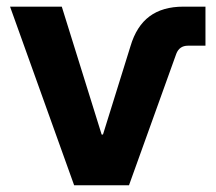

<svg xmlns="http://www.w3.org/2000/svg" viewBox="-20 -549 639 569"><path d="M199.7 0 9.8 -529.3H163.1L281.2 -150.4H285.2L366.7 -412.1Q384.3 -471.7 423.1 -500.5Q461.9 -529.3 523.4 -529.3H588.9V-413.6H537.1Q511.7 -413.6 502.4 -389.6L362.3 0Z"/></svg>

Font: Inter 24pt
Style: Bold
Weight: 700
Designer: Rasmus Andersson
Foundry: rsms
Version: Version 4.001;git-66647c0bb